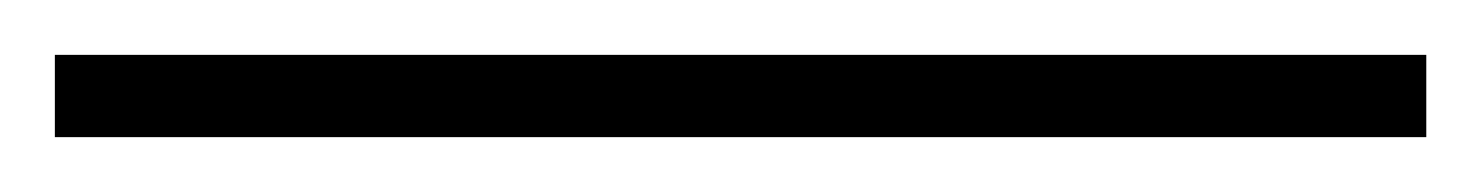

<svg xmlns="http://www.w3.org/2000/svg" viewBox="-20 -20 540 70"><path d="M0 0H500V30H0Z"/></svg>

Font: Metropolitano Thin
Style: Regular
Weight: 250
Designer: Fonts by Alex Slobzheninov & Chris M. Simpson / Changes by Cristiano Sobral
Foundry: Fonts by Alex Slobzheninov & Chris M. Simpson / Changes by Cristiano Sobral
Version: Version 1.00;August 30, 2020;FontCreator 13.0.0.2681 64-bit